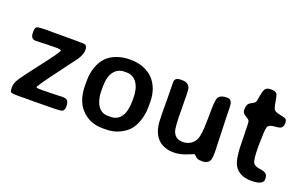

<svg xmlns="http://www.w3.org/2000/svg" viewBox="-79 -985 2115 1336"><g transform="rotate(20 979.0 -316.5)"><path d="M137.7 -498H161.6L174.3 -497.6L285.2 -498H334.5Q409.7 -498 418 -494.6Q433.6 -488.3 433.6 -457.3Q433.6 -426.3 406.7 -385.3Q400.4 -376 301.3 -243.7Q202.1 -111.3 202.1 -99.6Q202.1 -93.8 245.1 -93.8Q288.1 -93.8 335.9 -95.7L394.5 -98.1Q421.9 -98.1 432.6 -86.9Q443.4 -75.7 443.4 -43.5Q443.4 -11.2 422.1 -5.6Q400.9 0 216.3 0H154.8L117.7 0.5H93.3Q57.6 0.5 49.6 -5.1Q41.5 -10.7 41.5 -41.5Q41.5 -72.3 65.7 -108.9Q89.8 -145.5 182.1 -264.6Q274.4 -383.8 274.4 -397.5Q274.4 -404.8 233.4 -404.8Q192.4 -404.8 156.2 -403.3L120.6 -401.9Q105 -400.9 86.9 -400.9Q68.8 -400.9 58.8 -411.6Q48.8 -422.4 48.8 -452.4Q48.8 -482.4 58.8 -490.2Q68.8 -498 137.7 -498Z M735.8 -82H755.9Q809.1 -82 835.4 -123Q861.8 -164.1 861.8 -233.4V-259.3Q861.8 -330.1 833.7 -370.4Q805.7 -410.6 755.9 -410.6H741.2Q692.9 -410.6 663.8 -372.8Q634.8 -335 634.8 -264.2V-232.9Q634.8 -164.6 661.4 -123.3Q688 -82 735.8 -82ZM981.4 -272V-237.8Q981.4 -186 965.6 -136.7Q949.7 -87.4 922.4 -57.4Q895 -27.3 851.3 -7.8Q807.6 11.7 755.9 11.7H730Q630.9 11.7 569.3 -58.6Q515.6 -119.6 515.6 -229V-263.2Q515.6 -317.9 532.5 -364.3Q549.3 -410.6 577.9 -440.4Q606.4 -470.2 651.6 -486.8Q696.8 -503.4 750.5 -503.4L759.3 -502.9Q804.7 -502.9 846.7 -487.3Q934.1 -454.1 965.8 -366.7Q981.4 -324.2 981.4 -272Z M1523.4 -85.4Q1523.4 -37.6 1505.6 -23.4Q1487.8 -9.3 1462.2 -9.3Q1436.5 -9.3 1426.3 -14.2Q1416 -19 1407 -28.6Q1397.9 -38.1 1396 -38.1Q1394 -38.1 1346.7 -18.6Q1299.3 1 1252 1Q1205.1 1 1168 -18.6Q1098.6 -55.7 1088.4 -159.7Q1085.4 -191.4 1085.4 -344.2L1084 -446.3V-458.5Q1084 -492.2 1128.9 -492.2H1140.6Q1185.5 -492.2 1198.2 -455.1Q1203.1 -440.9 1203.1 -303.5Q1203.1 -166 1215.3 -136.2Q1234.4 -89.4 1288.1 -89.4Q1320.3 -89.4 1344 -104.7Q1367.7 -120.1 1378.4 -141.1Q1397.5 -177.2 1397.5 -277.3L1398.4 -302.7L1398.9 -341.3Q1398.9 -436.5 1409.2 -457.5Q1422.9 -485.4 1476.6 -485.4Q1502.9 -485.4 1510.7 -455.6Q1515.1 -439 1515.1 -356.4L1523.4 -110.4Z M1917 -42Q1917 1.5 1828.1 1.5Q1739.3 1.5 1702.6 -59.1Q1674.8 -106 1674.8 -248V-269L1673.8 -299.3L1673.3 -309.6L1672.9 -340.3Q1672.9 -375 1668.2 -385Q1663.6 -395 1638.9 -408.7Q1614.3 -422.4 1614.3 -444.3V-453.1Q1614.3 -491.2 1642.1 -504.6Q1669.9 -518.1 1674.8 -529.8Q1675.3 -531.2 1682.9 -572.8Q1690.4 -614.3 1700.4 -628.9Q1710.4 -643.6 1745.4 -643.6Q1780.3 -643.6 1789.6 -622.1Q1793 -614.3 1800.3 -570.8Q1807.6 -527.3 1816.9 -516.4Q1826.2 -505.4 1861.3 -498.5Q1896.5 -491.7 1905.5 -484.9Q1914.6 -478 1914.6 -451.7Q1914.6 -425.3 1892.6 -415.5Q1883.8 -411.6 1851.1 -408.9Q1818.4 -406.2 1806.9 -393.1Q1795.4 -379.9 1795.4 -301.3L1794.9 -291Q1794.4 -280.8 1794.4 -270.5L1793.9 -260.3V-239.3Q1793.9 -140.1 1807.4 -120.6Q1820.8 -101.1 1854.5 -97.2Q1888.2 -93.3 1902.6 -82Q1917 -70.8 1917 -42Z"/></g></svg>

Font: Averia Sans Libre
Style: Bold
Weight: 700
Version: Version 1.002